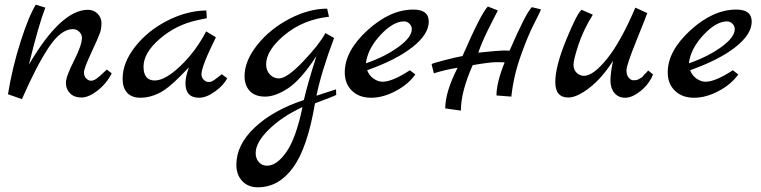

<svg xmlns="http://www.w3.org/2000/svg" viewBox="-20 -420 3270 825"><path d="M14.2 -15.1Q33.2 -131.3 68.6 -241.7Q104 -352.1 133.8 -399.9L174.8 -387.2Q147 -316.4 104 -142.1Q242.2 -377.9 357.9 -377.9Q382.8 -377.9 399.4 -361.1Q416 -344.2 416 -321Q416 -297.9 409.9 -279.5Q403.8 -261.2 372.3 -193.6Q340.8 -126 340.8 -108.9Q340.8 -91.8 350.8 -82.5Q360.8 -73.2 369.9 -73.2Q378.9 -73.2 385 -76.2Q391.1 -79.1 398.4 -85Q405.8 -90.8 411.9 -95.9Q418 -101.1 426.5 -109.6Q435.1 -118.2 439 -121.1L460 -105Q438 -61 399.4 -31Q360.8 -1 329.8 -1Q298.8 -1 281 -19Q263.2 -37.1 263.2 -64Q263.2 -90.8 297.6 -158.4Q332 -226.1 332 -257.8Q332 -272 320.6 -283.4Q309.1 -294.9 293 -294.9Q242.2 -294.9 190.2 -217.5Q138.2 -140.1 74.2 5.9Z M506.8 -81.1Q506.8 -150.9 560.8 -219.5Q614.7 -288.1 698.7 -331.1Q782.7 -374 866.7 -375L868.7 -341.8L826.7 -333Q735.8 -313 666.3 -252.9Q596.7 -192.9 596.7 -133.5Q596.7 -74.2 645 -74.2Q689.9 -74.2 755.9 -137.2Q821.8 -200.2 865.7 -285.2L907.7 -259.8Q845.7 -134.8 845.7 -101.1Q845.7 -86.9 855.2 -77.4Q864.7 -67.9 874.3 -67.9Q883.8 -67.9 886.7 -68.8Q889.6 -69.8 892.8 -71.5Q896 -73.2 900.4 -76.2Q904.8 -79.1 908.4 -82Q912.1 -85 920.2 -91.1Q928.2 -97.2 933.1 -101.1L956.1 -84Q941.9 -54.2 904.3 -27.1Q866.7 0 835.9 0Q776.9 0 776.9 -62Q776.9 -90.8 792 -130.9L754.9 -92.8Q700.7 -37.6 661.4 -18.8Q622.1 0 584 0Q545.9 0 526.4 -21.5Q506.8 -43 506.8 -81.1Z M995.6 288.1Q995.6 202.1 1074.7 127.7Q1153.8 53.2 1285.6 9.8Q1300.8 -57.1 1339.8 -179.2Q1272.9 -77.1 1218.3 -41Q1163.6 -4.9 1119.6 -4.9Q1075.7 -4.9 1053.2 -29.1Q1030.8 -53.2 1030.8 -92.8Q1030.8 -158.7 1085.7 -227.3Q1140.6 -295.9 1224.1 -339.4Q1307.6 -382.8 1385.7 -382.8L1393.6 -348.1Q1282.7 -335.9 1203.1 -270Q1123.5 -204.1 1123.5 -143.1Q1123.5 -117.2 1139.6 -100.1Q1155.8 -83 1178.7 -83Q1212.9 -83 1281.7 -155Q1350.6 -227.1 1378.4 -277.8L1415.5 -256.8Q1360.4 -109.9 1339.8 -8.8L1423.8 -36.1L1424.8 -12.2Q1415 -6.3 1333.5 23.9Q1301.3 214.8 1239.5 299.8Q1177.7 384.8 1087.9 384.8Q1045.9 384.8 1020.8 357.9Q995.6 331.1 995.6 288.1ZM1078.6 237.8Q1078.6 261.7 1092.5 276.9Q1106.4 292 1127.4 292Q1169.4 292 1210.7 232.9Q1252 173.8 1279.8 40Q1192.9 80.1 1135.7 136Q1078.6 191.9 1078.6 237.8Z M1461.4 -108.9Q1461.4 -200.7 1558.8 -289.8Q1656.2 -378.9 1756.3 -378.9Q1822.3 -378.9 1822.3 -327.1Q1822.3 -272.9 1752.9 -218Q1683.6 -163.1 1557.6 -118.2Q1566.4 -95.2 1585.4 -82Q1604.5 -68.8 1624.5 -68.8Q1667 -69.3 1741.2 -118.2L1764.6 -100.1Q1733.9 -57.1 1679.7 -28.6Q1625.5 0 1574.5 0Q1523.4 0 1492.4 -30Q1461.4 -60.1 1461.4 -108.9ZM1552.2 -147.9Q1633.3 -175.8 1691.4 -217.8Q1749.5 -259.8 1749.5 -294.9Q1749.5 -308.1 1739.5 -318.1Q1729.5 -328.1 1716.3 -328.1Q1669.4 -328.1 1614.7 -269.5Q1560.1 -210.9 1552.2 -147.9Z M1834.5 -144Q1834.5 -147 1887.9 -160.9Q1941.4 -174.8 1967.3 -179.2Q2047.4 -363.3 2076.2 -392.1L2119.1 -375Q2114.3 -365.2 2096.2 -330.1Q2051.3 -243.2 2035.2 -193.8Q2122.1 -202.6 2139.6 -202.9Q2157.2 -203.1 2169.4 -202.1Q2239.3 -363.3 2265.1 -389.2L2304.2 -379.9Q2303.2 -373 2275.6 -319.6Q2248 -266.1 2217.3 -179.4Q2186.5 -92.8 2177.2 -4.9L2113.3 -9.8Q2113.3 -64.9 2148.4 -151.9Q2139.6 -152.8 2112.1 -152.8Q2084.5 -152.8 2011.2 -140.1Q1960.4 -26.4 1960.4 55.2L1893.1 45.9Q1893.1 -24.9 1946.3 -128.9Q1895.5 -121.1 1844.2 -105Z M2479 -377.9 2527.3 -356.9Q2486.3 -291 2465.3 -227.1Q2444.3 -163.1 2444.3 -141.6Q2444.3 -120.1 2457.8 -107.2Q2471.2 -94.2 2489.3 -94.2Q2529.3 -94.2 2588.6 -167.7Q2647.9 -241.2 2710 -387.2L2761.2 -363.8Q2759.3 -356 2715.6 -248Q2671.9 -140.1 2671.9 -118.7Q2671.9 -97.2 2681.4 -86.2Q2690.9 -75.2 2700.4 -75.2Q2710 -75.2 2715.1 -76.2Q2720.2 -77.1 2725.1 -80.1Q2730 -83 2733.6 -85Q2737.3 -86.9 2742.2 -91.8L2749 -100.1Q2752 -102.1 2757.6 -108.6Q2763.2 -115.2 2765.1 -117.2L2786.1 -100.1Q2769 -58.1 2732.7 -29.1Q2696.3 0 2666.7 0Q2637.2 0 2620.1 -20.5Q2603 -41 2603 -74Q2603 -106.9 2614.3 -159.2Q2567.4 -85 2513.2 -43Q2459 -1 2421.9 -1Q2365.7 -1 2366 -67.9Q2366.2 -134.8 2412.6 -248.3Q2459 -361.8 2479 -377.9Z M2849.1 -108.9Q2849.1 -200.7 2946.5 -289.8Q3043.9 -378.9 3144 -378.9Q3210 -378.9 3210 -327.1Q3210 -272.9 3140.6 -218Q3071.3 -163.1 2945.3 -118.2Q2954.1 -95.2 2973.1 -82Q2992.2 -68.8 3012.2 -68.8Q3054.7 -69.3 3128.9 -118.2L3152.3 -100.1Q3121.6 -57.1 3067.4 -28.6Q3013.2 0 2962.2 0Q2911.1 0 2880.1 -30Q2849.1 -60.1 2849.1 -108.9ZM2939.9 -147.9Q3021 -175.8 3079.1 -217.8Q3137.2 -259.8 3137.2 -294.9Q3137.2 -308.1 3127.2 -318.1Q3117.2 -328.1 3104 -328.1Q3057.1 -328.1 3002.4 -269.5Q2947.8 -210.9 2939.9 -147.9Z"/></svg>

Font: Marck Script
Style: Regular
Weight: 400
Designer: Denis Masharov, Marck Fogel
Foundry: Denis Masharov
Version: Version 1.002